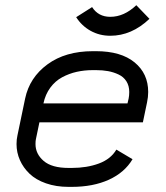

<svg xmlns="http://www.w3.org/2000/svg" viewBox="-20 -710 640 742"><path d="M472.7 -310.5 477.1 -329.1Q479.5 -340.8 479.5 -354.5Q479.5 -378.4 468.5 -395.8Q457.5 -413.1 438.2 -422.1Q418.9 -431.2 397.7 -435.1Q376.5 -439 351.1 -439H338.9Q306.2 -439 276.6 -432.4Q247.1 -425.8 220.2 -411.4Q193.4 -397 174.3 -371.1Q155.3 -345.2 147.9 -310.5ZM132.3 -237.3 118.7 -171.9Q117.2 -165.5 117.2 -153.3Q117.2 -115.2 148.7 -88.1Q180.2 -61 245.1 -61H257.3Q315.9 -61 362.1 -78.1Q408.2 -95.2 429.7 -131.8L492.2 -94.7Q461.4 -43 400.6 -15.4Q339.8 12.2 257.3 12.2H245.1Q196.8 12.2 157.7 -1.5Q118.7 -15.1 94.2 -38.6Q69.8 -62 56.9 -91.3Q43.9 -120.6 43.9 -153.3Q43.9 -171.4 47.4 -186.5L77.1 -329.1Q94.2 -410.6 163.6 -461.4Q232.9 -512.2 338.9 -512.2H351.1Q447.3 -512.2 500 -469Q552.7 -425.8 552.7 -354.5Q552.7 -335 548.3 -314.5L532.2 -237.3ZM406.2 -571.8Q364.7 -571.8 330.3 -590.8Q295.9 -609.9 274.4 -643.6L335.9 -682.6Q359.9 -645 406.2 -645Q459.5 -645 506.8 -689.9L557.6 -637.2Q488.8 -571.8 406.2 -571.8Z"/></svg>

Font: Anka/Coder
Style: Italic
Weight: 400
Italic angle: -12°
Monospace: yes
Version: Version 001.100